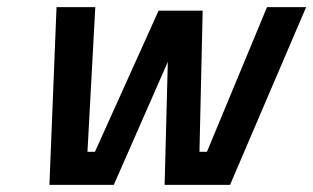

<svg xmlns="http://www.w3.org/2000/svg" viewBox="-20 -520 881 540"><path d="M119 0H300L452 -346L443 0H627L841 -500H731L562 -93H541L550 -490H426L247 -93H226L248 -500H139Z"/></svg>

Font: RazerF5 SemiBold
Style: Italic
Weight: 600
Foundry: Razer Inc.
Version: Version 2